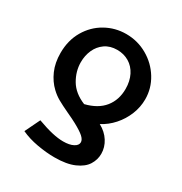

<svg xmlns="http://www.w3.org/2000/svg" viewBox="-172 -690 944 995"><g transform="rotate(30 300.0 -192.0)"><path d="M551.5 -317.5Q551.5 -270.5 533.5 -226Q515.5 -181.5 483.8 -145.8Q452 -110 411.5 -89Q451.5 -67.5 473.5 -32.8Q495.5 2 495.5 41Q495.5 76.5 476 107.5Q456.5 138.5 411.2 158.2Q366 178 294 178Q244.5 178 190 168.2Q135.5 158.5 91.5 138L135 48Q187 67 224.5 75.5Q262 84 291.5 84Q329 84 351.5 72.2Q374 60.5 374 42Q374 26.5 356 10.2Q338 -6 296.5 -28.5Q273.5 -41 239.5 -56.5Q196 -77 170.8 -91.2Q145.5 -105.5 124 -126Q91 -157 71 -202.5Q51 -248 51 -307Q51 -382.5 85 -440.5Q119 -498.5 175.5 -530.2Q232 -562 298 -562Q366 -562 424.2 -528.8Q482.5 -495.5 517 -439.2Q551.5 -383 551.5 -317.5ZM166 -318Q166 -264 195.2 -214.2Q224.5 -164.5 289.5 -138Q363 -156 399.8 -201.8Q436.5 -247.5 436.5 -313Q436.5 -359.5 418.8 -394.8Q401 -430 369.5 -448.8Q338 -467.5 298.5 -467.5Q256 -467.5 226 -446.5Q196 -425.5 181 -391.5Q166 -357.5 166 -318Z"/></g></svg>

Font: JuliaMono
Style: Bold
Weight: 700
Monospace: yes
Designer: cormullion
Foundry: corm
Version: Version 0.055; ttfautohint (v1.8.4)